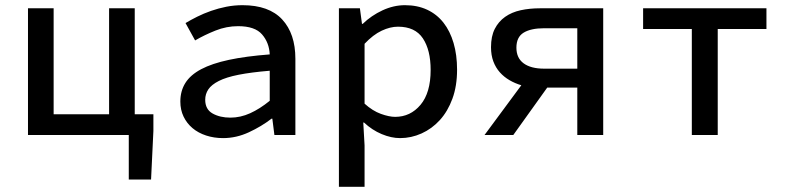

<svg xmlns="http://www.w3.org/2000/svg" viewBox="-20 -521 3040 741"><path d="M88 0V-489H187V-80H401V-489H500V-80H572V-16L563 172H477V0Z M841 12Q806 12 775.5 2Q745 -8 723 -26.5Q701 -45 688.5 -71Q676 -97 676 -129Q676 -170 695.5 -201Q715 -232 756.5 -254Q798 -276 863.5 -290Q929 -304 1021 -311Q1019 -356 991.5 -388Q964 -420 899 -420Q854 -420 811.5 -403Q769 -386 733 -365L696 -432Q716 -444 741 -456.5Q766 -469 794.5 -479Q823 -489 853.5 -495Q884 -501 916 -501Q1018 -501 1069 -446Q1120 -391 1120 -294V0H1039L1031 -63H1028Q989 -33 940.5 -10.5Q892 12 841 12ZM869 -67Q908 -67 945.5 -84Q983 -101 1021 -132V-248Q949 -242 901 -232.5Q853 -223 824.5 -208.5Q796 -194 784 -176Q772 -158 772 -136Q772 -99 800.5 -83Q829 -67 869 -67Z M1288 200V-489H1369L1377 -429H1380Q1413 -461 1456 -481Q1499 -501 1543 -501Q1591 -501 1628.5 -483.5Q1666 -466 1691.5 -433.5Q1717 -401 1730.5 -355Q1744 -309 1744 -252Q1744 -189 1726 -140Q1708 -91 1677.5 -57.5Q1647 -24 1607 -6Q1567 12 1524 12Q1490 12 1453 -3.5Q1416 -19 1385 -48H1382L1387 40V200ZM1505 -70Q1564 -70 1603 -116.5Q1642 -163 1642 -251Q1642 -328 1612 -373Q1582 -418 1516 -418Q1486 -418 1453 -402.5Q1420 -387 1387 -352V-121Q1418 -93 1450 -81.5Q1482 -70 1505 -70Z M2208 0V-183H2092L1961 0H1850L1992 -192Q1968 -199 1946.5 -211.5Q1925 -224 1909 -242Q1893 -260 1884 -284Q1875 -308 1875 -339Q1875 -381 1889.5 -409.5Q1904 -438 1929.5 -456Q1955 -474 1989.5 -481.5Q2024 -489 2064 -489H2308V0ZM2080 -256H2208V-412H2080Q2029 -412 2001 -395Q1973 -378 1973 -337Q1973 -297 2001 -276.5Q2029 -256 2080 -256Z M2650 0V-409H2462V-489H2938V-409H2750V0Z"/></svg>

Font: SauceCodePro Nerd Font Mono
Style: Regular
Weight: 500
Monospace: yes
Designer: Paul D. Hunt, Teo Tuominen
Foundry: Adobe Systems Incorporated
Version: Version 2.030;PS 1.000;hotconv 16.6.51;makeotf.lib2.5.65220;